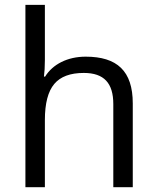

<svg xmlns="http://www.w3.org/2000/svg" viewBox="-20 -780 654 800"><path d="M533.2 0V-349.1C533.2 -484.4 467.8 -543.9 336.9 -543.9C261.2 -543.9 199.7 -512.2 168 -460.9H163.1C165.5 -479 167 -502 167 -529.8V-759.8H85.9V0H167V-279.8C167 -349.6 180.2 -399.4 206.1 -430.2C231.9 -460.9 272.9 -476.1 329.1 -476.1C413.6 -476.1 452.1 -433.6 452.1 -346.2V0Z"/></svg>

Font: Samim
Style: Regular
Weight: 400
Foundry: DejaVu fonts team - Redesigned by Saber Rastikerdar
Version: Version 4.0.5